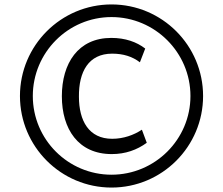

<svg xmlns="http://www.w3.org/2000/svg" viewBox="-20 -780 1006 866"><path d="M483 66C711 66 896 -119 896 -347C896 -575 711 -760 483 -760C255 -760 70 -575 70 -347C70 -119 255 66 483 66ZM484 -85C546 -85 598 -104 642 -136L620 -195C584 -171 537 -154 486 -154C381 -154 336 -235 336 -344C335 -456 379 -538 486 -538C536 -538 577 -525 611 -499L635 -561C596 -591 545 -609 482 -609C332 -609 259 -494 259 -346C259 -198 333 -85 484 -85ZM483 8C287 8 128 -151 128 -347C128 -543 287 -703 483 -703C679 -703 839 -543 839 -347C839 -151 679 8 483 8Z"/></svg>

Font: Finlandica
Style: Regular
Weight: 400
Designer: Niklas Ekholm, Juho Hiilivirta, Jaakko Suomalainen
Foundry: Helsinki Type Studio
Version: Version 2.000;Glyphs 3.2 (3202)